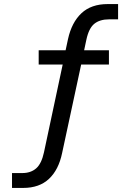

<svg xmlns="http://www.w3.org/2000/svg" viewBox="-20 -734 640 943"><path d="M39 189V116H89Q131 116 157.5 93Q184 70 196 14L290 -427L307 -417H170V-487H318L299 -472L314 -542Q332 -624 380 -669Q428 -714 509 -714H560V-639H516Q470 -639 443 -617Q416 -595 404 -538L390 -472L376 -487H515V-417H362L381 -428L285 18Q268 100 220.5 144.5Q173 189 94 189Z"/></svg>

Font: Nunito Sans 12pt ExtraLight 12pt Medium
Style: Regular
Weight: 500
Version: Version 3.101;gftools[0.9.27]